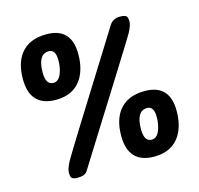

<svg xmlns="http://www.w3.org/2000/svg" viewBox="-106 -833 993 959"><g transform="rotate(-15 390.5 -353.5)"><path d="M149 3Q144 -3 144 -24Q144 -43 165 -82Q182 -114 537 -681Q555 -710 592 -710Q618 -710 626 -701Q632 -693 632 -673Q632 -655 613 -619Q602 -598 231 -7Q219 13 179 13Q156 13 149 3ZM343 -583Q343 -510 313 -460Q270 -391 177 -391Q43 -391 43 -534Q43 -614 79 -662Q123 -720 214 -720Q343 -720 343 -583ZM147 -540Q147 -476 186 -476Q215 -476 229 -516Q239 -544 239 -579Q239 -635 204 -635Q147 -635 147 -540ZM744 -182Q744 -109 714 -59Q671 10 578 10Q444 10 444 -133Q444 -213 480 -261Q524 -319 615 -319Q744 -319 744 -182ZM548 -139Q548 -75 587 -75Q616 -75 630 -115Q640 -143 640 -178Q640 -234 605 -234Q548 -234 548 -139Z"/></g></svg>

Font: PoetsenOne
Style: Regular
Weight: 400
Designer: Rodrigo Fuenzalida, Pablo Impallari
Foundry: Pablo Impallari, Rodrigo Fuenzalida
Version: Version 1.000